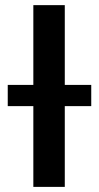

<svg xmlns="http://www.w3.org/2000/svg" viewBox="-20 -731 387 751"><path d="M10.3 0ZM233.4 0H110.4V-710.9H233.4ZM336.9 -315.9H10.3V-398.9H336.9Z"/></svg>

Font: Roboto Medium
Style: Regular
Weight: 500
Designer: Google
Version: Version 2.134; 2016; ttfautohint (v1.6)